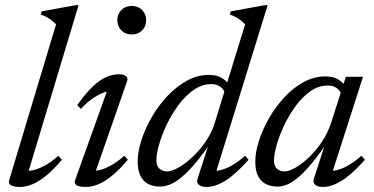

<svg xmlns="http://www.w3.org/2000/svg" viewBox="-20 -730 1480 760"><path d="M202 -634Q193 -642.5 184.5 -649.2Q176 -656 165.8 -661.8Q155.5 -667.5 141 -672.5L145 -685L279.5 -709.5H291L89.5 -40.5L83.5 -54.5Q100 -52.5 121.2 -59Q142.5 -65.5 165.8 -79.5Q189 -93.5 211 -113.5L225 -97.5Q190 -56.5 160.5 -33Q131 -9.5 106.2 0.2Q81.5 10 59 10Q35.5 10 23.8 3.5Q12 -3 16.5 -17.5Z M277.5 -17.5 407.5 -380.5 422 -369.5Q406 -370 385.2 -361.5Q364.5 -353 342.5 -337.2Q320.5 -321.5 300.5 -299L285.5 -313.5Q320 -362.5 348.8 -389Q377.5 -415.5 402.5 -425.8Q427.5 -436 450 -436Q469 -436 478.2 -428.8Q487.5 -421.5 483 -408.5L353 -35.5L344.5 -54.5Q361 -52.5 382.2 -59Q403.5 -65.5 426.8 -79.5Q450 -93.5 472 -113.5L486 -97.5Q451 -56.5 421.5 -33Q392 -9.5 367.2 0.2Q342.5 10 320 10Q292.5 10 282.5 3Q272.5 -4 277.5 -17.5ZM444.5 -650Q444.5 -666 451.8 -678.8Q459 -691.5 471.8 -699Q484.5 -706.5 501.5 -706.5Q527 -706.5 542.8 -690.2Q558.5 -674 558.5 -650Q558.5 -634 551.2 -621.2Q544 -608.5 531.2 -601Q518.5 -593.5 501.5 -593.5Q476 -593.5 460.2 -609.8Q444.5 -626 444.5 -650Z M869 -365Q865 -377 851.5 -387Q838 -397 816.5 -397Q779.5 -397 746.8 -374.2Q714 -351.5 687 -315Q660 -278.5 640.2 -237.2Q620.5 -196 609.8 -158.2Q599 -120.5 599 -95.5Q599 -73.5 611 -62.5Q623 -51.5 641.5 -51.5Q656 -51.5 676.5 -61.5Q697 -71.5 719.5 -89.2Q742 -107 763.8 -131Q785.5 -155 803 -183.8Q820.5 -212.5 830 -243.5L950.5 -634Q941.5 -642.5 933 -649.2Q924.5 -656 914.2 -661.8Q904 -667.5 889.5 -672.5L893.5 -685L1028 -709.5H1039.5L831 -35.5L822.5 -54.5Q839 -52 860.2 -58.5Q881.5 -65 904.8 -79.2Q928 -93.5 950 -113.5L964 -97.5Q910 -37.5 870.8 -13.8Q831.5 10 798 10Q776.5 10 766.8 1Q757 -8 762 -22.5L814 -183.5H827Q789 -127.5 758.2 -90.2Q727.5 -53 702.2 -31.5Q677 -10 655.2 -0.8Q633.5 8.5 614 8.5Q587 8.5 567 -1.5Q547 -11.5 536 -33.8Q525 -56 525 -91.5Q525 -129.5 539.8 -175.2Q554.5 -221 580.8 -266.5Q607 -312 642.5 -349.8Q678 -387.5 719.8 -410.5Q761.5 -433.5 807 -433.5Q836 -433.5 854.8 -423.2Q873.5 -413 889 -392.5Z M1222.5 -22.5 1274.5 -183.5H1287.5Q1250 -128 1220 -90.8Q1190 -53.5 1165.2 -31.8Q1140.5 -10 1119.8 -0.8Q1099 8.5 1079.5 8.5Q1052.5 8.5 1032.5 -1.5Q1012.5 -11.5 1001.5 -33.2Q990.5 -55 990.5 -90Q990.5 -127.5 1005 -172.8Q1019.5 -218 1045.2 -262.8Q1071 -307.5 1105.8 -345Q1140.5 -382.5 1181.8 -405Q1223 -427.5 1267.5 -427.5Q1296.5 -427.5 1315.2 -417.5Q1334 -407.5 1349.5 -387L1329.5 -360Q1325.5 -372 1312 -381.8Q1298.5 -391.5 1277 -391.5Q1241 -391.5 1209 -369Q1177 -346.5 1150.5 -310.5Q1124 -274.5 1104.8 -233.8Q1085.5 -193 1075 -155.8Q1064.5 -118.5 1064.5 -94Q1064.5 -72.5 1076.5 -62Q1088.5 -51.5 1107 -51.5Q1123.5 -51.5 1149 -66Q1174.5 -80.5 1202 -106.2Q1229.5 -132 1253.2 -167.2Q1277 -202.5 1290.5 -243.5L1349 -426H1409.5H1417L1291.5 -35.5L1283 -54.5Q1299.5 -52 1320.8 -58.5Q1342 -65 1365.2 -79.2Q1388.5 -93.5 1410.5 -113.5L1424.5 -97.5Q1370.5 -37.5 1331.2 -13.8Q1292 10 1258.5 10Q1237 10 1227.2 1Q1217.5 -8 1222.5 -22.5Z"/></svg>

Font: Newsreader Text
Style: Italic
Weight: 400
Italic angle: -17°
Designer: Hugues Gentile
Foundry: Production Type
Version: Version 1.001